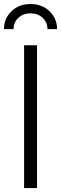

<svg xmlns="http://www.w3.org/2000/svg" viewBox="-47 -958 311 978"><path d="M141.6 -727.5V0H75.7V-727.5ZM108.4 -937.5Q167.5 -937.5 205.6 -900.4Q243.7 -863.3 243.7 -809.6H194.8Q194.8 -844.2 170.2 -867.2Q145.5 -890.1 108.4 -890.1Q71.3 -890.1 46.6 -867.2Q22 -844.2 22 -809.6H-26.9Q-26.9 -863.3 11.2 -900.4Q49.3 -937.5 108.4 -937.5Z"/></svg>

Font: Inter Display Light
Style: Regular
Weight: 300
Designer: Rasmus Andersson
Foundry: rsms
Version: Version 4.000;git-a52131595